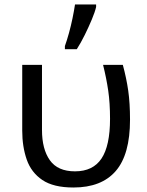

<svg xmlns="http://www.w3.org/2000/svg" viewBox="-20 -825 653 855"><path d="M307 10Q218 10 168.5 -23.5Q119 -57 99 -114.5Q79 -172 79 -243V-536H167V-246Q167 -161 202 -111.5Q237 -62 314 -62Q394 -62 432 -119Q470 -176 470 -296Q470 -366 462 -421Q454 -476 439 -536H527Q543 -477 551 -421.5Q559 -366 559 -292Q559 -137 495.5 -63.5Q432 10 307 10ZM269 -606V-620Q278 -645 287 -677.5Q296 -710 303 -744Q310 -778 314 -805H408V-794Q403 -772 389 -738.5Q375 -705 357.5 -669.5Q340 -634 322 -606Z"/></svg>

Font: Noto IKEA Latin
Style: Regular
Weight: 400
Designer: Monotype Design Team
Foundry: Monotype Imaging Inc.
Version: Version 1.0